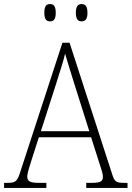

<svg xmlns="http://www.w3.org/2000/svg" viewBox="-22 -924 647 944"><path d="M379 -819C397 -819 408 -829 408 -861C408 -894 397 -904 379 -904C362 -904 351 -894 351 -861C351 -829 362 -819 379 -819ZM224 -819C242 -819 252 -829 252 -861C252 -894 242 -904 224 -904C206 -904 196 -894 196 -861C196 -829 206 -819 224 -819ZM-2 0H206V-25H168C122 -25 112 -35 112 -56C112 -75 128 -119 134 -140L169 -249H426L463 -133C469 -113 484 -73 484 -56C484 -34 475 -25 430 -25H402V0H605V-25H590C549 -25 541 -30 529 -69L320 -714H285L81 -89C64 -33 57 -25 16 -25H-2ZM179 -279 252 -506C267 -557 291 -625 298 -660C310 -620 329 -556 349 -494L417 -279Z"/></svg>

Font: Noto Serif Sinhala SemiCondensed ExtraLight
Style: Regular
Weight: 200
Width: 4
Designer: Jelle Bosma - Monotype Design Team
Foundry: Monotype Imaging Inc.
Version: Version 2.007